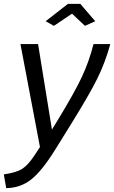

<svg xmlns="http://www.w3.org/2000/svg" viewBox="-55 -750 591 994"><path d="M181.2 -640.1 296.9 -730H360.8L438 -640.1L384.8 -616.2L317.9 -679.2L224.1 -616.2ZM-35.2 152.8Q28.3 143.6 58.6 125Q88.9 106.4 123 55.2L151.9 11.2L50.8 -522H142.1L213.9 -79.1L248 -134.8Q332 -272.9 369.1 -352.3Q406.2 -431.6 429.2 -522H516.1Q489.3 -425.3 449.2 -344Q409.2 -262.7 310.1 -103L230 25.9Q161.6 135.7 106.4 179.2Q51.3 222.7 -22.9 224.1Z"/></svg>

Font: Rawline Medium
Style: Italic
Weight: 500
Italic angle: -12°
Designer: Matt McInerney, Pablo Impallari, Rodrigo Fuenzalida
Foundry: Matt McInerney, Pablo Impallari, Rodrigo Fuenzalida
Version: Version 4.020;PS 004.020;hotconv 1.0.88;makeotf.lib2.5.64775